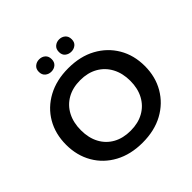

<svg xmlns="http://www.w3.org/2000/svg" viewBox="-191 -919 1101 1101"><g transform="rotate(-45 359.5 -369.0)"><path d="M359 10Q263 10 191 -29Q119 -68 79.5 -136.5Q40 -205 40 -292Q40 -380 79.5 -448Q119 -516 191 -555Q263 -594 359 -594Q456 -594 527.5 -555Q599 -516 639 -448Q679 -380 679 -292Q679 -205 639 -136.5Q599 -68 527.5 -29Q456 10 359 10ZM359 -87Q420 -87 465 -112Q510 -137 535 -183Q560 -229 560 -291Q560 -353 535 -399.5Q510 -446 465 -471.5Q420 -497 359 -497Q298 -497 253 -471.5Q208 -446 183.5 -399.5Q159 -353 159 -291Q159 -229 183.5 -183Q208 -137 253 -112Q298 -87 359 -87ZM277 -648Q256 -648 240.5 -661Q225 -674 225 -698Q225 -722 240.5 -735Q256 -748 277 -748Q299 -748 314 -735Q329 -722 329 -698Q329 -674 314 -661Q299 -648 277 -648ZM439 -648Q418 -648 402.5 -660.5Q387 -673 387 -697Q387 -722 402.5 -735Q418 -748 439 -748Q460 -748 475.5 -735Q491 -722 491 -697Q491 -673 475.5 -660.5Q460 -648 439 -648Z"/></g></svg>

Font: Rokkitt SemiBold SemiBold
Style: Regular
Weight: 600
Version: Version 3.103